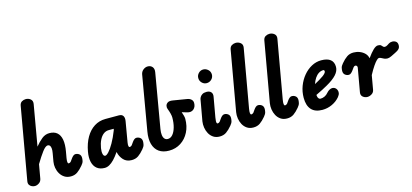

<svg xmlns="http://www.w3.org/2000/svg" viewBox="-73 -1491 4430 2064"><g transform="rotate(-15 2142.0 -459.0)"><path d="M115.5 0Q99.5 0 82.2 -7.5Q65 -15 55 -30.8Q45 -46.5 49 -71L190.5 -874.5Q196 -904.5 216.5 -916.5Q237 -928.5 260.5 -928.5Q291 -928.5 313.2 -909.8Q335.5 -891 330 -856.5L251 -402Q288 -448 326.2 -478.8Q364.5 -509.5 410 -509.5Q464 -509.5 495.8 -482.2Q527.5 -455 537 -402Q546.5 -349 532.5 -270.5L520.5 -202.5Q518 -187 517.2 -175.5Q516.5 -164 517.8 -156.5Q519 -149 521.8 -145.5Q524.5 -142 529 -142Q537.5 -142 544.5 -146Q551.5 -150 554.5 -154L576 -184Q586 -198.5 598.2 -208.8Q610.5 -219 623 -219Q646.5 -219 664.8 -204.8Q683 -190.5 683 -161.5Q683 -148 679 -127.5Q675 -107 653 -82Q620.5 -43 589.5 -21.5Q558.5 0 516 0Q475 0 445.8 -18.8Q416.5 -37.5 398.8 -67.8Q381 -98 375 -133Q369 -168 374.5 -200.5L390.5 -292.5Q396 -322.5 394 -343.8Q392 -365 383.5 -376Q375 -387 360.5 -387Q335 -387 299 -339.2Q263 -291.5 218 -216L191 -62.5Q186 -32 162.2 -16Q138.5 0 115.5 0Z M891 6Q839 6 805.8 -20.2Q772.5 -46.5 760.8 -95.2Q749 -144 761 -210.5Q777 -299.5 814.5 -364.5Q852 -429.5 907.8 -465Q963.5 -500.5 1033 -500.5H1182.5Q1217 -500.5 1230 -478.8Q1243 -457 1236.5 -421L1197.5 -193Q1195.5 -179.5 1195.2 -170Q1195 -160.5 1196.5 -154.2Q1198 -148 1200.8 -145Q1203.5 -142 1207.5 -142Q1215.5 -142 1222.5 -146Q1229.5 -150 1233 -154L1254 -184Q1264 -198.5 1276.2 -208.8Q1288.5 -219 1301.5 -219Q1325 -219 1343.2 -204.8Q1361.5 -190.5 1361.5 -161.5Q1361.5 -148 1357.2 -127.5Q1353 -107 1331.5 -82Q1299 -43 1268 -21.5Q1237 0 1194 0Q1135.5 0 1102 -37Q1068.5 -74 1058 -122.5L1057 -127Q1025.5 -80.5 997.2 -51.2Q969 -22 943 -8Q917 6 891 6ZM930 -119Q945 -119 970.5 -146.5Q996 -174 1027 -228Q1058 -282 1089 -361L1092 -375.5H1037Q1003.5 -375.5 977 -355Q950.5 -334.5 932.5 -297.5Q914.5 -260.5 906 -210.5Q899.5 -169.5 906.2 -144.2Q913 -119 930 -119Z M1608 6Q1540 6 1496.2 -25.2Q1452.5 -56.5 1436.2 -115Q1420 -173.5 1434 -254L1538.5 -860.5Q1544 -891 1567.5 -909.8Q1591 -928.5 1618 -928.5Q1649.5 -928.5 1668 -907.2Q1686.5 -886 1680.5 -848L1576.5 -243Q1570 -204.5 1573.8 -176.8Q1577.5 -149 1591 -134Q1604.5 -119 1627 -119Q1657.5 -119 1681 -146Q1704.5 -173 1718.2 -220.8Q1732 -268.5 1732 -330Q1732 -348 1725.2 -375Q1718.5 -402 1706.5 -432Q1700 -447.5 1704.2 -467.2Q1708.5 -487 1727.8 -499.5Q1747 -512 1786 -505L1939 -480Q1965 -475.5 1982 -460Q1999 -444.5 1999 -420Q1999 -376 1970.8 -352.2Q1942.5 -328.5 1899 -342L1844 -358.5Q1853 -334 1858 -314Q1863 -294 1863 -280.5Q1863 -198 1830 -133.2Q1797 -68.5 1739.2 -31.2Q1681.5 6 1608 6Z M2185.5 -590.5Q2155.5 -590.5 2133.2 -612.8Q2111 -635 2111 -666.5Q2111 -697 2133 -719.8Q2155 -742.5 2185.5 -742.5Q2215 -742.5 2238.8 -720.8Q2262.5 -699 2262.5 -666.5Q2262.5 -635 2239.8 -612.8Q2217 -590.5 2185.5 -590.5ZM2173 0Q2131.5 0 2102.5 -19.2Q2073.5 -38.5 2056.5 -69.5Q2039.5 -100.5 2034 -136.2Q2028.5 -172 2033.5 -205L2075.5 -440.5Q2076.5 -449 2084.2 -463.2Q2092 -477.5 2109.5 -489Q2127 -500.5 2157 -500.5Q2191 -500.5 2207.5 -482Q2224 -463.5 2218.5 -432L2179 -209.5Q2175 -186.5 2174.5 -171.5Q2174 -156.5 2177.2 -149.2Q2180.5 -142 2186.5 -142Q2194.5 -142 2201.5 -146Q2208.5 -150 2212 -154L2233 -184Q2243 -198.5 2255.2 -208.8Q2267.5 -219 2280.5 -219Q2304 -219 2322.2 -204.8Q2340.5 -190.5 2340.5 -161.5Q2340.5 -148 2336.2 -127.5Q2332 -107 2310.5 -82Q2278 -43 2247 -21.5Q2216 0 2173 0Z M2548 0Q2506 0 2477 -19.8Q2448 -39.5 2431.2 -70.8Q2414.5 -102 2409.2 -138Q2404 -174 2409.5 -207L2527 -874.5Q2532.5 -904.5 2553.5 -916.5Q2574.5 -928.5 2597.5 -928.5Q2627 -928.5 2650.2 -909.8Q2673.5 -891 2667.5 -856.5L2553.5 -209Q2550.5 -191.5 2549.5 -178.8Q2548.5 -166 2549.8 -158Q2551 -150 2554 -146Q2557 -142 2561.5 -142Q2569.5 -142 2576.5 -146Q2583.5 -150 2587 -154L2608 -184Q2618 -198.5 2630.2 -208.8Q2642.5 -219 2655.5 -219Q2679 -219 2697.2 -204.8Q2715.5 -190.5 2715.5 -161.5Q2715.5 -148 2711.2 -127.5Q2707 -107 2685.5 -82Q2653 -43 2622 -21.5Q2591 0 2548 0Z M2923 0Q2881 0 2852 -19.8Q2823 -39.5 2806.2 -70.8Q2789.5 -102 2784.2 -138Q2779 -174 2784.5 -207L2902 -874.5Q2907.5 -904.5 2928.5 -916.5Q2949.5 -928.5 2972.5 -928.5Q3002 -928.5 3025.2 -909.8Q3048.5 -891 3042.5 -856.5L2928.5 -209Q2925.5 -191.5 2924.5 -178.8Q2923.5 -166 2924.8 -158Q2926 -150 2929 -146Q2932 -142 2936.5 -142Q2944.5 -142 2951.5 -146Q2958.5 -150 2962 -154L2983 -184Q2993 -198.5 3005.2 -208.8Q3017.5 -219 3030.5 -219Q3054 -219 3072.2 -204.8Q3090.5 -190.5 3090.5 -161.5Q3090.5 -148 3086.2 -127.5Q3082 -107 3060.5 -82Q3028 -43 2997 -21.5Q2966 0 2923 0Z M3313.5 9Q3232.5 9 3191.5 -36Q3150.5 -81 3150.5 -167.5Q3150.5 -235.5 3173.8 -297Q3197 -358.5 3237 -406.5Q3277 -454.5 3328.2 -482Q3379.5 -509.5 3435 -509.5Q3504 -509.5 3538.2 -481.8Q3572.5 -454 3572.5 -400.5Q3572.5 -378 3563.2 -356.5Q3554 -335 3535.2 -314.2Q3516.5 -293.5 3488.5 -272.8Q3460.5 -252 3423 -231Q3400 -217.5 3365.5 -199.8Q3331 -182 3291 -163Q3291.5 -154.5 3292.8 -147.8Q3294 -141 3296 -135.5Q3300 -125.5 3307.2 -119Q3314.5 -112.5 3324.5 -112.5Q3347.5 -112.5 3370.2 -123Q3393 -133.5 3410 -154.5Q3432.5 -180.5 3458.8 -188Q3485 -195.5 3506.5 -179.5Q3517 -172 3524 -157Q3531 -142 3528.8 -122.2Q3526.5 -102.5 3507.5 -79.5Q3473 -38.5 3421.5 -14.8Q3370 9 3313.5 9ZM3306.5 -279.5Q3320.5 -287 3334 -294.8Q3347.5 -302.5 3361.5 -310.5Q3389 -326.5 3407 -340Q3425 -353.5 3434.2 -364.8Q3443.5 -376 3443.5 -385Q3443.5 -391.5 3440.8 -396.5Q3438 -401.5 3431.5 -401.5Q3403.5 -401.5 3379.5 -386.2Q3355.5 -371 3337 -343.5Q3318.5 -316 3306.5 -279.5Z M3816 0Q3788 0 3766.2 -18.2Q3744.5 -36.5 3750 -68.5L3796.5 -332Q3797.5 -337 3796.2 -341.8Q3795 -346.5 3792.5 -350.2Q3790 -354 3786.5 -356.2Q3783 -358.5 3779 -358.5Q3768 -358.5 3762.5 -354.5Q3757 -350.5 3754 -346.5L3732.5 -316.5Q3722.5 -302.5 3710.2 -292Q3698 -281.5 3685 -281.5Q3662 -281.5 3643.5 -296Q3625 -310.5 3625 -339.5Q3625 -353 3629.2 -373.5Q3633.5 -394 3655 -418.5Q3687.5 -457.5 3718.8 -479Q3750 -500.5 3792.5 -500.5Q3828 -500.5 3860.8 -487.8Q3893.5 -475 3916.5 -451.8Q3939.5 -428.5 3945.5 -396Q3983.5 -449.5 4013.5 -478Q4043.5 -506.5 4066.5 -506.5Q4090 -506.5 4100 -498Q4110 -489.5 4116.5 -480.8Q4123 -472 4136 -472Q4150.5 -472 4165.2 -481.5Q4180 -491 4188 -496Q4202 -505.5 4224.8 -506Q4247.5 -506.5 4265.8 -493.5Q4284 -480.5 4284 -450Q4284 -428.5 4273.8 -415.2Q4263.5 -402 4249.5 -394Q4235.5 -386 4224 -380Q4204 -369.5 4177 -356.8Q4150 -344 4132.5 -344Q4112 -344 4096 -351.2Q4080 -358.5 4066.8 -365.8Q4053.5 -373 4041.5 -373Q4033 -373 4016.5 -357.5Q4000 -342 3976 -307.2Q3952 -272.5 3921 -215L3893.5 -58.5Q3888.5 -30 3864.5 -15Q3840.5 0 3816 0Z"/></g></svg>

Font: Edu AU VIC WA NT Pre
Style: Bold
Weight: 700
Designer: Tina and Corey Anderson, Eben Sorkin, Mirko Velimirovic
Foundry: Google for Education
Version: Version 1.001